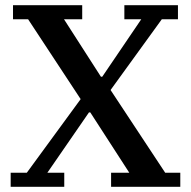

<svg xmlns="http://www.w3.org/2000/svg" viewBox="-20 -718 734 738"><path d="M21 -54H83L290 -337L88 -644H30V-698H296V-644H226L368 -423H373L523 -644H458V-698H664V-644H602L405 -372L615 -54H673V0H407V-54H477L327 -286H322L162 -54H227V0H21Z"/></svg>

Font: IBM Plex Serif Medium
Style: Regular
Weight: 500
Designer: Mike Abbink, Paul van der Laan, Pieter van Rosmalen
Foundry: Bold Monday
Version: Version 2.5